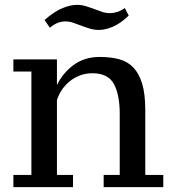

<svg xmlns="http://www.w3.org/2000/svg" viewBox="-20 -769 710 789"><path d="M651 0H406V-50H472V-301Q472 -380 448 -424Q424 -468 360 -468Q332 -468 308.5 -459Q285 -450 266.5 -435Q248 -420 234.5 -400Q221 -380 214 -358V-50H280V0H35V-50H109V-475H35V-525H214V-421H215Q238 -469 282.5 -502Q327 -535 390 -535Q435 -535 470 -525.5Q505 -516 528.5 -491Q552 -466 564.5 -424Q577 -382 577 -317V-50H651ZM509 -705Q473 -671 442.5 -658.5Q412 -646 387 -646Q367 -646 349 -651.5Q331 -657 314 -663.5Q297 -670 281 -675.5Q265 -681 248 -681Q234 -681 218.5 -675.5Q203 -670 185 -655L163 -687Q205 -723 237.5 -736Q270 -749 296 -749Q316 -749 333.5 -743.5Q351 -738 367 -732Q383 -726 399 -720.5Q415 -715 432 -715Q446 -715 461 -719.5Q476 -724 493 -736Z"/></svg>

Font: PT Serif Caption
Style: Regular
Weight: 400
Designer: A.Korolkova, O.Umpeleva, V.Yefimov
Foundry: ParaType Ltd
Version: Version 1.000W OFL